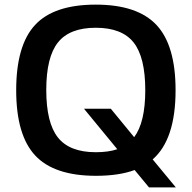

<svg xmlns="http://www.w3.org/2000/svg" viewBox="-20 -740 830 830"><path d="M394 -720Q574 -720 656.5 -632Q739 -544 739 -350Q739 -137 640 -51L740 70H624L562 -5Q494 20 395 20Q214 20 132 -68Q50 -156 50 -350Q50 -544 131.5 -632Q213 -720 394 -720ZM608 -350Q608 -493 557.5 -556.5Q507 -620 394 -620Q281 -620 230.5 -556.5Q180 -493 180 -351Q180 -209 230.5 -145.5Q281 -82 394 -82Q449 -82 487 -95L343 -270H459L560 -147Q608 -211 608 -350Z"/></svg>

Font: Fivo Sans Med
Style: Regular
Weight: 450
Designer: Alexander Slobzheninov
Foundry: Alexander Slobzheninov
Version: 1.0